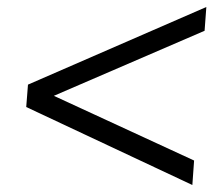

<svg xmlns="http://www.w3.org/2000/svg" viewBox="-20 -561 640 549"><path d="M565 -473 134 -287 535 -102 530 -32 55 -255 60 -319 570 -541Z"/></svg>

Font: Muli
Style: Italic
Weight: 400
Italic angle: -4.541°
Designer: Vernon Adams
Foundry: Vernon Adams
Version: Version 2.001